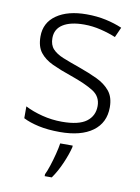

<svg xmlns="http://www.w3.org/2000/svg" viewBox="-86 -600 641 879"><g transform="rotate(10 234.5 -160.5)"><path d="M423 -141Q423 -69 369 -29.5Q315 10 217 10Q161 10 118 0.5Q75 -9 46 -24V-79Q81 -61 126 -49.5Q171 -38 218 -38Q296 -38 331.5 -64.5Q367 -91 367 -137Q367 -181 330 -204.5Q293 -228 221 -253Q171 -270 133.5 -287.5Q96 -305 75 -332Q54 -359 54 -406Q54 -470 106 -506Q158 -542 245 -542Q293 -542 334.5 -533Q376 -524 411 -509L390 -462Q359 -475 320 -484.5Q281 -494 242 -494Q179 -494 144 -472Q109 -450 109 -408Q109 -376 126 -357.5Q143 -339 175 -326Q207 -313 253 -297Q301 -280 339 -262Q377 -244 400 -216Q423 -188 423 -141ZM286 68Q278 101 259.5 144Q241 187 217 221H184V212Q192 196 201 168.5Q210 141 217.5 111.5Q225 82 228 61H286Z"/></g></svg>

Font: Noto Sans Arabic Light
Style: Regular
Weight: 300
Designer: Monotype Design Team, Nadine Chahine, Nizar Qandah and Khaled Hosny
Foundry: Monotype Imaging Inc.
Version: Version 2.012; ttfautohint (v1.8.4.7-5d5b)